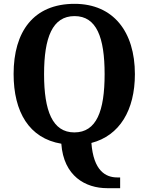

<svg xmlns="http://www.w3.org/2000/svg" viewBox="-20 -745 775 1002"><path d="M539 237H607V181H592C531 181 468 146 457 1C604 -37 684 -170 684 -358C684 -580 571 -725 369 -725C155 -725 51 -580 51 -359C51 -161 132 -23 300 5C312 174 426 237 539 237ZM368 -54C254 -54 210 -166 210 -358C210 -550 254 -661 369 -661C484 -661 526 -550 526 -358C526 -166 484 -54 368 -54Z"/></svg>

Font: Noto Serif Bengali SemiCondensed
Style: Bold
Weight: 700
Width: 4
Designer: Juan Bruce, Universal Thirst, Indian Type Foundry and the Monotype Design Team.
Foundry: Monotype Imaging Inc.
Version: Version 2.003